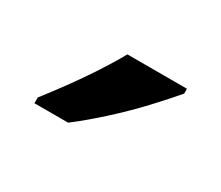

<svg xmlns="http://www.w3.org/2000/svg" viewBox="-47 -859 399 346"><g transform="rotate(30 152.5 -686.0)"><path d="M265 -756Q250 -738 223 -709Q196 -680 165 -652Q134 -624 110 -606H40V-618Q55 -637 74 -663Q93 -689 111 -716.5Q129 -744 141 -766H265Z"/></g></svg>

Font: Noto Sans Myanmar Medium
Style: Regular
Weight: 500
Designer: Monotype Design Team
Foundry: Monotype Imaging Inc.
Version: Version 2.107; ttfautohint (v1.8.4.7-5d5b)